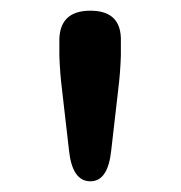

<svg xmlns="http://www.w3.org/2000/svg" viewBox="-20 -793 338 359"><path d="M149 -454Q115 -454 109 -512L96 -625Q92 -657 91 -689V-713Q89 -773 149 -773Q208 -773 206 -715V-689Q205 -657 201 -625L188 -512Q182 -454 149 -454Z"/></svg>

Font: Resource Han Rounded CN Medium
Style: Regular
Weight: 500
Designer: Cyano Hao (round all glyphs); Ryoko NISHIZUKA 西塚涼子 (kana, bopomofo & ideographs); Paul D. Hunt (Latin, Greek & Cyrillic)
Foundry: Cyano Hao
Version: 0.990